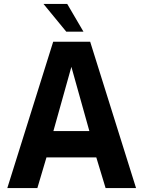

<svg xmlns="http://www.w3.org/2000/svg" viewBox="-20 -951 725 971"><path d="M249 -740H436L668 0H514L467 -155H215L169 0H17ZM432 -288 341 -613 250 -288ZM200 -931H320L402 -791H315Z"/></svg>

Font: Exo
Style: Bold
Weight: 700
Designer: Natanael Gama
Foundry: Natanael Gama
Version: Version 1.500; ttfautohint (v1.6)